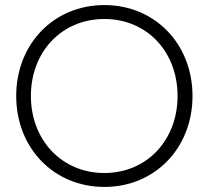

<svg xmlns="http://www.w3.org/2000/svg" viewBox="-20 -729 824 758"><path d="M44 -350C44 -145 192 9 392 9C592 9 740 -145 740 -350C740 -555 592 -709 392 -709C192 -709 44 -555 44 -350ZM102 -350C102 -525 224 -654 392 -654C560 -654 681 -525 681 -350C681 -176 560 -46 392 -46C224 -46 102 -176 102 -350Z"/></svg>

Font: Jost Light
Style: Regular
Weight: 300
Version: Version 3.710